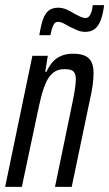

<svg xmlns="http://www.w3.org/2000/svg" viewBox="-24 -727 425 747"><path d="M-4 0 102 -510H162L152 -448H157Q167 -470 180.5 -485.5Q194 -501 214 -509.5Q234 -518 260 -518Q288 -518 305.5 -510.5Q323 -503 331.5 -486.5Q340 -470 340 -443Q340 -422 336.5 -395.5Q333 -369 325 -335L255 0H190L253 -304Q262 -347 266.5 -374Q271 -401 271 -417Q271 -434 266.5 -442.5Q262 -451 252.5 -454.5Q243 -458 226 -458Q201 -458 184 -445Q167 -432 155.5 -407Q144 -382 135.5 -347.5Q127 -313 118 -269L61 0ZM129 -590Q135 -628 143 -651Q151 -674 165 -685.5Q179 -697 203 -697Q219 -697 235 -690Q251 -683 265 -674Q276 -668 287.5 -662.5Q299 -657 309 -657Q320 -657 327 -669.5Q334 -682 337 -707H381Q377 -673 368.5 -650Q360 -627 345.5 -615Q331 -603 308 -603Q291 -603 276 -609.5Q261 -616 247 -623Q235 -630 223.5 -636Q212 -642 201 -642Q190 -642 183.5 -629Q177 -616 172 -590Z"/></svg>

Font: Saira UltraCondensed Medium
Style: Italic
Weight: 500
Width: 1
Italic angle: -12°
Designer: Hector Gatti with collaboration of the Omnibus-Type team
Foundry: Omnibus-Type
Version: Version 1.101